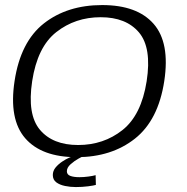

<svg xmlns="http://www.w3.org/2000/svg" viewBox="-20 -616 738 758"><path d="M282.5 4.5Q144.5 4.5 79.5 -70.2Q14.5 -145 37.5 -296Q61 -451 153.2 -523.5Q245.5 -596 383.5 -596Q521.5 -596 586.5 -521.8Q651.5 -447.5 628.5 -296Q605 -141.5 512.5 -68.5Q420 4.5 282.5 4.5ZM288.5 -43.5Q389 -43.5 463.5 -102.5Q538 -161.5 559 -295.5Q579.5 -427.5 528.8 -487.8Q478 -548 377.5 -548Q277 -548 202.2 -489.2Q127.5 -430.5 107 -295.5Q87 -164 137.5 -103.8Q188 -43.5 288.5 -43.5ZM279.5 122.5Q257.5 122.5 236.8 118.2Q216 114 202.2 103.8Q188.5 93.5 188.5 75Q188.5 58.5 199.5 45.2Q210.5 32 225.5 22Q240.5 12 253.8 6.2Q267 0.5 272 0H310.5Q306 1.5 290 10.2Q274 19 259 32.2Q244 45.5 244 60Q244 73.5 257.8 78.5Q271.5 83.5 293.5 83.5Q310.5 83.5 329 81Q347.5 78.5 357.5 75.5L358.5 114Q351 116.5 327.8 119.5Q304.5 122.5 279.5 122.5Z"/></svg>

Font: Anybody ExtraExpanded Light
Style: Italic
Weight: 300
Width: 8
Italic angle: -10°
Designer: Tyler Finck
Foundry: Etcetera Type Company
Version: Version 1.010; ttfautohint (v1.8.3) -l 8 -r 50 -G 200 -x 14 